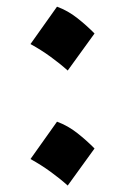

<svg xmlns="http://www.w3.org/2000/svg" viewBox="-20 -642 382 587"><path d="M154.3 -621.6Q187.5 -609.4 216.3 -586.7Q245.1 -564 269 -539.6L187 -426.3Q163.1 -447.8 134.5 -468.5Q106 -489.3 73.2 -507.3ZM154.3 -270Q187.5 -257.8 216.3 -235.1Q245.1 -212.4 269 -188L187 -74.7Q163.1 -96.2 134.5 -116.9Q106 -137.7 73.2 -155.8Z"/></svg>

Font: Pinar DS4-SemiBold
Style: Regular
Weight: 600
Designer: Amin Abedi
Version: Version 2.000